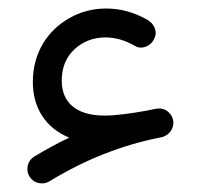

<svg xmlns="http://www.w3.org/2000/svg" viewBox="-20 -397 471 451"><path d="M49.3 17.6C59.1 33.2 73.7 33.7 79.1 33.7C85.4 33.7 90.8 32.2 96.2 28.8C178.7 -21.5 264.6 -55.7 354.5 -73.7C355.5 -73.7 356.4 -73.7 357.4 -74.2L363.3 -75.7H363.8L364.3 -76.2C379.4 -81.5 387.2 -96.2 387.2 -107.9C387.2 -109.9 387.2 -111.8 386.7 -114.3C385.7 -120.1 383.3 -125.5 378.9 -130.4C372.1 -138.2 363.8 -142.1 354.5 -142.1H354C351.6 -142.1 349.1 -142.1 346.7 -141.6L322.3 -136.7C287.1 -130.4 251.5 -125.5 226.1 -125.5C154.3 -125.5 125 -160.2 125 -207.5C125 -238.3 135.3 -263.2 155.3 -281.7C175.3 -299.8 199.7 -309.1 227.5 -309.1C251.5 -309.1 274.9 -302.2 297.9 -288.6C302.2 -286.1 306.6 -285.2 311 -285.2C318.8 -285.2 335 -289.1 342.8 -307.1C344.7 -311.5 345.7 -315.4 345.7 -319.3C345.7 -327.6 341.8 -342.3 324.2 -351.6C293 -369.1 260.7 -377 229.5 -377C198.7 -377 169.9 -369.6 144 -355C91.3 -325.7 57.1 -272.5 57.1 -204.6C57.1 -144.5 86.4 -96.7 142.6 -73.7C114.7 -60.5 87.4 -45.4 60.5 -29.3C44.9 -19.5 44.4 -4.9 44.4 0.5C44.4 6.8 45.9 12.2 49.3 17.6Z"/></svg>

Font: Mikhak Medium
Style: Regular
Weight: 500
Designer: Amin Abedi
Version: Version 3.2